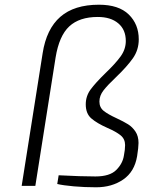

<svg xmlns="http://www.w3.org/2000/svg" viewBox="-20 -789 617 815"><path d="M223 -8 229 -45Q324 -40 385 -40Q446 -40 473.5 -67.5Q501 -95 506 -129Q511 -154 511 -173Q511 -199 492 -214.5Q473 -230 436 -246Q391 -266 367.5 -286.5Q344 -307 344 -346Q344 -381 364.5 -409Q385 -437 428 -479Q470 -519 492 -549.5Q514 -580 514 -615Q514 -663 482 -690Q450 -717 395 -717Q317 -717 274 -677Q231 -637 216 -545L130 0H72L161 -563Q177 -666 236 -717.5Q295 -769 400 -769Q484 -769 526.5 -727.5Q569 -686 569 -622Q569 -577 544 -541.5Q519 -506 473 -462Q437 -428 419.5 -405.5Q402 -383 402 -358Q402 -333 420 -318.5Q438 -304 475 -287Q505 -273 523.5 -261.5Q542 -250 555 -230.5Q568 -211 568 -182Q568 -164 562 -126Q551 -60 503 -27Q455 6 388 6Q339 6 293.5 2Q248 -2 223 -8Z"/></svg>

Font: Exo Light
Style: Italic
Weight: 300
Italic angle: -9°
Designer: Natanael Gama
Foundry: Natanael Gama
Version: Version 1.500; ttfautohint (v1.6)